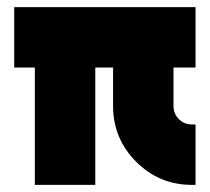

<svg xmlns="http://www.w3.org/2000/svg" viewBox="-20 -520 590 540"><path d="M20 -500V-330H78V0H248V-330H298V-222Q298 -130 363 -65Q428 0 520 0H530V-170H520Q498 -170 483 -185Q468 -200 468 -222V-330H530V-500Z"/></svg>

Font: Unageo
Style: Black
Weight: 900
Designer: Richard Sepsi
Foundry: Richard Sepsi
Version: Version 2.000